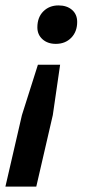

<svg xmlns="http://www.w3.org/2000/svg" viewBox="-38 -529 332 709"><path d="M178 -509Q209 -509 228 -492.5Q247 -476 247 -448Q247 -412 225 -389.5Q203 -367 168 -367Q138 -367 119 -384Q100 -401 100 -428Q100 -465 122 -487Q144 -509 178 -509ZM184 -290 157 -104 96 160H-18L43 -104L102 -290Z"/></svg>

Font: Elaine Sans Medium
Style: Italic
Weight: 500
Italic angle: -13°
Designer: Wei Huang
Foundry: Wei Huang
Version: Version 2.001;December 24, 2019;FontCreator 12.0.0.2547 64-b